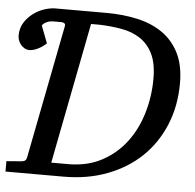

<svg xmlns="http://www.w3.org/2000/svg" viewBox="-50 -721 785 772"><g transform="rotate(5 343.0 -335.5)"><path d="M560.1 -423.8Q560.1 -486.3 541 -524.4Q522 -562.5 489.7 -583.5Q457.5 -604.5 415 -612.1Q372.6 -619.6 326.2 -621.1H291L180.2 -51.8H252.9Q328.6 -52.7 386.2 -84.2Q443.8 -115.7 482.4 -167.5Q521 -219.2 540.5 -285.9Q560.1 -352.5 560.1 -423.8ZM668 -415Q668 -322.8 636.2 -246.3Q604.5 -169.9 547.4 -115.2Q490.2 -60.5 410.6 -30.3Q331.1 0 234.9 0H0V-42L62 -46.9Q71.8 -47.9 76.2 -52.5Q80.6 -57.1 82 -65.9L187 -604Q188.5 -611.3 183.6 -614.7Q178.7 -618.2 170.9 -618.2H140.1Q127 -618.2 118.2 -615Q109.4 -611.8 104 -607.9Q97.7 -603.5 94.2 -598.1L121.1 -527.8Q104 -512.2 85.7 -503.7Q67.4 -495.1 53.2 -495.1Q42.5 -495.1 33.7 -500Q24.9 -504.9 18.6 -512.5Q12.2 -520 8.5 -529.8Q4.9 -539.6 4.9 -549.8Q4.9 -579.6 19.3 -602.3Q33.7 -625 54.7 -640.4Q75.7 -655.8 99.4 -663.3Q123 -670.9 142.1 -670.9H349.1Q417 -670.9 475.3 -657.7Q533.7 -644.5 576.7 -614.3Q619.6 -584 643.8 -535.2Q668 -486.3 668 -415Z"/></g></svg>

Font: Charis SIL Phon
Style: Italic
Weight: 400
Italic angle: -11°
Foundry: SIL International
Version: Version 5.000